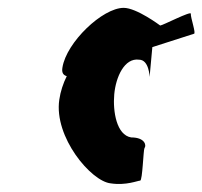

<svg xmlns="http://www.w3.org/2000/svg" viewBox="-20 -713 515 489"><path d="M139 -541C137 -529 140 -522 150 -519C141 -501 134 -480 131 -459C117 -364 212 -251 262 -246C301 -240 331 -253 337 -253C343 -253 345 -331 348 -336C353 -341 351 -363 314 -363C277 -369 267 -429 271 -473C275 -517 297 -566 334 -561C360 -561 361 -517 361 -517L368 -593L474 -627C480 -627 465 -669 466 -678C467 -686 394 -648 388 -648C388 -648 328 -693 295 -693C241 -693 149 -605 139 -541Z"/></svg>

Font: Ampere
Style: SCUltCndIta
Weight: 400
Version: Version 1